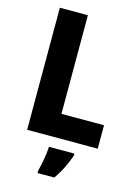

<svg xmlns="http://www.w3.org/2000/svg" viewBox="-137 -789 787 1085"><g transform="rotate(15 256.5 -246.5)"><path d="M74 0V-714H238V-137H487V0ZM367 72Q354 110 336 147Q318 184 292 221H194V207Q199 188 204.5 161.5Q210 135 213.5 108Q217 81 218 61H367Z"/></g></svg>

Font: Noto Sans Lao UI SemCond ExtBd
Style: Regular
Weight: 800
Width: 4
Designer: Monotype Design Team
Foundry: Monotype Imaging Inc.
Version: Version 2.000; ttfautohint (v1.8.4.7-5d5b)